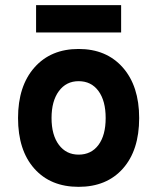

<svg xmlns="http://www.w3.org/2000/svg" viewBox="-20 -713 610 745"><path d="M120 -693H450V-587H120ZM50 -255Q50 -379 113.5 -451Q177 -523 285 -523Q393 -523 456.5 -451Q520 -379 520 -255Q520 -130 457 -59Q394 12 285 12Q176 12 113 -59Q50 -130 50 -255ZM285 -113Q334 -113 362 -150.5Q390 -188 390 -255Q390 -322 362 -360Q334 -398 285 -398Q237 -398 208.5 -359.5Q180 -321 180 -255Q180 -189 208.5 -151Q237 -113 285 -113Z"/></svg>

Font: OVRPSS Recut ExtraBold
Style: Regular
Weight: 800
Designer: Giant Group
Foundry: Giant Group
Version: Version 1.001;hotconv 1.0.109;makeotfexe 2.5.65596